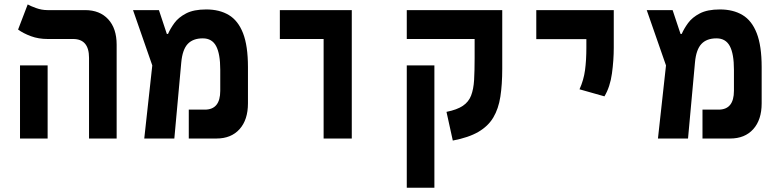

<svg xmlns="http://www.w3.org/2000/svg" viewBox="-20 -632 3556 876"><path d="M386.2 0V-368.2Q386.2 -454.1 313.5 -454.1H197.3Q155.8 -454.1 121.3 -466.8Q86.9 -479.5 62.5 -497.1L106.4 -611.8Q117.7 -605 143.8 -595.5Q169.9 -585.9 196.8 -585.9H368.2Q435.1 -585.9 473.6 -544.2Q512.2 -502.4 512.2 -428.2V0ZM71.3 0V-333.5H197.3V0Z M638.2 0 674.8 -333.5 586.9 -585.9H705.1L741.2 -477.1H746.6Q756.8 -501 775.6 -526.9Q794.4 -552.7 829.1 -570.8Q863.8 -588.9 920.9 -588.9Q981.4 -588.9 1023.9 -563.5Q1066.4 -538.1 1088.9 -480.5Q1111.3 -422.9 1111.3 -325.7V-160.6Q1111.3 -85.4 1073 -42.7Q1034.7 0 967.3 0H841.3V-131.8H914.6Q984.9 -131.8 984.9 -217.8V-313.5Q984.9 -386.2 966.1 -421.6Q947.3 -457 905.3 -457Q860.4 -457 836.4 -431.4Q812.5 -405.8 807.1 -347.7L775.4 0Z M1456.5 0V-454.1H1256.8V-585.9H1585V0Z M2271.5 -585.9V-318.4Q2271.5 -246.1 2262.9 -190.9Q2254.4 -135.7 2230.7 -95.9Q2207 -56.2 2162.6 -30.3Q2118.2 -4.4 2045.9 9.3L2017.1 -121.6Q2065.4 -131.3 2091.8 -149.2Q2118.2 -167 2129.4 -196Q2140.6 -225.1 2143.1 -267.3Q2145.5 -309.6 2145.5 -367.2V-454.1H1835.9V-585.9ZM1961.9 224.6H1835.9V-333.5H1961.9Z M2737.8 -192.4 2624 -224.6Q2643.1 -266.6 2649.2 -312Q2655.3 -357.4 2655.3 -414.1V-453.6H2426.8V-585.9H2780.3V-414.1Q2780.3 -357.4 2772 -296.6Q2763.7 -235.8 2737.8 -192.4Z M2981.9 0 3018.6 -333.5 2930.7 -585.9H3048.8L3085 -477.1H3090.3Q3100.6 -501 3119.4 -526.9Q3138.2 -552.7 3172.9 -570.8Q3207.5 -588.9 3264.6 -588.9Q3325.2 -588.9 3367.7 -563.5Q3410.2 -538.1 3432.6 -480.5Q3455.1 -422.9 3455.1 -325.7V-160.6Q3455.1 -85.4 3416.7 -42.7Q3378.4 0 3311 0H3185.1V-131.8H3258.3Q3328.6 -131.8 3328.6 -217.8V-313.5Q3328.6 -386.2 3309.8 -421.6Q3291 -457 3249 -457Q3204.1 -457 3180.2 -431.4Q3156.2 -405.8 3150.9 -347.7L3119.1 0Z"/></svg>

Font: CaskaydiaMono NF
Style: Bold
Weight: 700
Designer: Aaron Bell
Foundry: Saja Typeworks
Version: Version 2111.001; ttfautohint (v1.8.4);Nerd Fonts 3.1.1